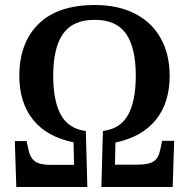

<svg xmlns="http://www.w3.org/2000/svg" viewBox="-20 -745 753 765"><path d="M39 -183H86L93 -150Q100 -116 119.5 -102Q139 -88 183 -88H275L273 -178Q168 -199 112.5 -267Q57 -335 57 -443Q57 -574 133.5 -649.5Q210 -725 358 -725Q452 -725 519 -690Q586 -655 621 -591.5Q656 -528 656 -443Q656 -335 600.5 -267Q545 -199 440 -177L438 -89H529Q574 -89 593.5 -103Q613 -117 619 -151L626 -184H674L668 0H384L390 -223Q460 -232 490.5 -287.5Q521 -343 521 -444Q521 -554 482.5 -610Q444 -666 357 -666Q270 -666 231 -610Q192 -554 192 -444Q192 -343 222.5 -287.5Q253 -232 322 -223L328 0H45Z"/></svg>

Font: Noto Serif NarrowSemiBold
Style: Regular
Weight: 600
Width: 4
Designer: Monotype Design Team
Foundry: Monotype Imaging Inc.
Version: Version 1.001